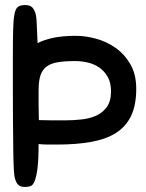

<svg xmlns="http://www.w3.org/2000/svg" viewBox="-20 -724 578 761"><path d="M35 -49Q33 -85 32.5 -134.5Q32 -184 31.5 -242Q31 -300 31 -363Q31 -426 31 -491Q31 -562 32 -604Q33 -646 37.5 -668.5Q42 -691 52 -697.5Q62 -704 80 -704Q87 -704 95 -702Q103 -700 109 -693.5Q115 -687 119.5 -674.5Q124 -662 125 -642L129 -553Q156 -567 193 -574.5Q230 -582 281 -582Q319 -582 361 -570.5Q403 -559 438.5 -534Q474 -509 497 -469Q520 -429 520 -372Q520 -307 499.5 -264.5Q479 -222 439.5 -197Q400 -172 341 -161.5Q282 -151 205 -151Q188 -151 171 -151Q154 -151 133 -153Q133 -91 128.5 -56.5Q124 -22 117 -5.5Q110 11 100.5 14Q91 17 80 17Q71 17 63.5 15Q56 13 50 6Q44 -1 40 -14Q36 -27 35 -49ZM420 -362Q420 -396 407 -419Q394 -442 374 -456Q354 -470 328.5 -476Q303 -482 279 -482Q238 -482 210 -477.5Q182 -473 165 -460.5Q148 -448 140.5 -425.5Q133 -403 133 -367Q133 -338 133 -309Q133 -280 134 -248Q157 -247 185.5 -247Q214 -247 239 -247Q270 -247 302.5 -250.5Q335 -254 361 -265.5Q387 -277 403.5 -300Q420 -323 420 -362Z"/></svg>

Font: Sniglet
Style: Regular
Weight: 400
Designer: Haley Fiege
Foundry: Haley Fiege, Pablo Impallari, Brenda Gallo
Version: Version 2.000; ttfautohint (v0.95) -l 8 -r 50 -G 200 -x 14 -